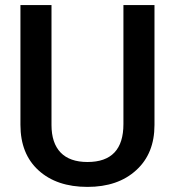

<svg xmlns="http://www.w3.org/2000/svg" viewBox="-20 -731 692 761"><path d="M592.3 -710.9H469.2V-239.3C469.2 -139.2 421.9 -88.9 326.7 -88.9C279.8 -88.9 244.1 -101.6 220.2 -126.5C196.3 -151.4 184.1 -188 184.1 -235.4V-710.9H61V-236.3C61 -159.2 85 -99.1 132.8 -55.7C180.7 -12.2 245.1 9.8 326.7 9.8C407.2 9.8 471.7 -12.2 520 -56.6C568.4 -100.6 592.3 -160.2 592.3 -235.8Z"/></svg>

Font: Shabnam FD Medium
Style: Regular
Weight: 500
Foundry: DejaVu fonts team - Redesigned by Saber Rastikerdar - Based on Vazir font
Version: Version 5.00;October 20, 2019;FontCreator 12.0.0.2547 64-bit